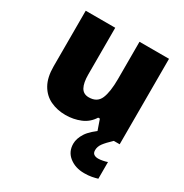

<svg xmlns="http://www.w3.org/2000/svg" viewBox="-181 -695 1031 1076"><g transform="rotate(30 335.0 -156.5)"><path d="M604 -553V0H460L436 -69H425Q399 -27 354 -8.5Q309 10 258 10Q204 10 160 -11Q116 -32 90.5 -77Q65 -122 65 -193V-553H256V-251Q256 -197 271.5 -169Q287 -141 322 -141Q376 -141 394.5 -185Q413 -229 413 -311V-553ZM501 97Q501 115 511.5 122.5Q522 130 539 130Q552 130 569.5 126.5Q587 123 597 119V227Q581 232 560 236Q539 240 512 240Q455 240 416 209.5Q377 179 377 127Q377 93 400.5 56.5Q424 20 491 -25L566 0Q532 32 516.5 53Q501 74 501 97Z"/></g></svg>

Font: Noto Sans Syriac Western Black
Style: Regular
Weight: 900
Designer: Patrick Giasson and the Monotype Design Team
Foundry: Monotype Imaging Inc.
Version: Version 3.000; ttfautohint (v1.8.4.7-5d5b)